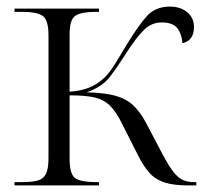

<svg xmlns="http://www.w3.org/2000/svg" viewBox="-20 -562 625 582"><path d="M24 0V-10H47Q76 -10 93.5 -14.5Q111 -19 119 -34.5Q127 -50 127 -83V-455Q127 -503 108.5 -514.5Q90 -526 51 -526H24V-536H280V-526H269Q228 -526 209.5 -515Q191 -504 191 -458V-284Q222 -286 248 -295.5Q274 -305 297 -327Q314 -344 329.5 -369.5Q345 -395 365 -428Q399 -484 425 -513Q451 -542 495 -542Q527 -542 547.5 -525Q568 -508 568 -480Q568 -439 533 -431Q531 -459 517.5 -476.5Q504 -494 470 -494Q439 -494 415.5 -470.5Q392 -447 362 -400Q336 -359 313 -329Q290 -299 243 -282Q296 -281 329 -272Q362 -263 383.5 -243Q405 -223 423 -189L463 -113Q484 -72 499 -50Q514 -28 529.5 -19Q545 -10 567 -10H575V0H550Q506 0 478.5 -9Q451 -18 433.5 -37.5Q416 -57 400 -88L351 -185Q332 -224 312.5 -242.5Q293 -261 265 -267Q237 -273 191 -273V-80Q191 -32 209.5 -21Q228 -10 269 -10H280V0Z"/></svg>

Font: Noto Serif Display Light
Style: Regular
Weight: 300
Designer: Monotype Design Team
Foundry: Monotype Imaging Inc.
Version: Version 2.009